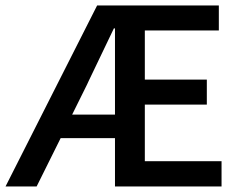

<svg xmlns="http://www.w3.org/2000/svg" viewBox="-22 -674 869 694"><path d="M393.6 -174.8H197.3L110.4 0H-2L329.1 -654.3H769V-564H501.5V-386.2H725.6V-295.9H501.5V-91.3H778.8V0H393.6ZM298.8 -381.8Q296.9 -377.4 295.2 -374Q293.5 -370.6 292.5 -368.2L238.8 -259.8H393.6V-571.3H389.6Q330.1 -446.3 298.8 -381.8Z"/></svg>

Font: Varta
Style: Bold
Weight: 700
Designer: Joana Correia, Viktoriya Grabowska, Eben Sorkin
Foundry: Sorkin Type
Version: Version 1.002; ttfautohint (v1.3) -l 8 -r 24 -G 200 -x 12 -H